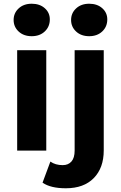

<svg xmlns="http://www.w3.org/2000/svg" viewBox="-20 -807 648 1029"><path d="M72 -538H228V0H72ZM53 -700Q53 -737 80 -762Q107 -787 150 -787Q193 -787 220 -763Q247 -739 247 -703Q247 -664 220 -638.5Q193 -613 150 -613Q107 -613 80 -638Q53 -663 53 -700ZM208 172 250 59Q277 78 316 78Q346 78 363 58.5Q380 39 380 0V-538H536V-1Q536 93 482.5 147.5Q429 202 333 202Q251 202 208 172ZM361 -700Q361 -737 388 -762Q415 -787 458 -787Q501 -787 528 -763Q555 -739 555 -703Q555 -664 528 -638.5Q501 -613 458 -613Q415 -613 388 -638Q361 -663 361 -700Z"/></svg>

Font: Montserrat-Bold
Style: Bold
Weight: 700
Version: Version 7.200